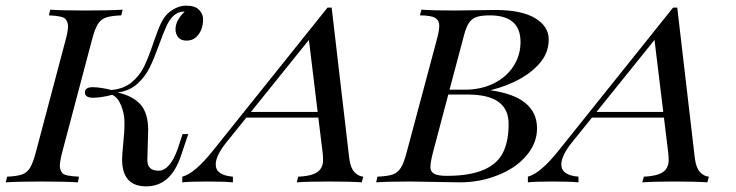

<svg xmlns="http://www.w3.org/2000/svg" viewBox="-51 -642 2593 676"><path d="M227.1 -20 223.1 0Q176.3 -2.9 94.2 -2.9Q12.2 -2.9 -30.8 0L-25.9 -20Q9.3 -21.5 26.9 -27.8Q44.4 -34.2 54.9 -51.5Q65.4 -68.8 75.2 -106L180.2 -502Q188.5 -533.7 188.5 -549.3Q188.5 -564.9 179.2 -575.4Q169.9 -585.9 121.1 -587.9L126 -607.9Q166 -605 249.5 -605Q333 -605 380.9 -607.9L376 -587.9Q339.4 -586.4 321.5 -580.1Q303.7 -573.7 293.2 -556.6Q282.7 -539.6 272.9 -502L168 -106Q159.7 -73.7 159.7 -58.3Q159.7 -43 168.5 -32.5Q177.2 -22 227.1 -20ZM378.9 -81.1Q378.9 -87.4 379.9 -102.1L386.2 -175.8Q387.2 -184.1 387.2 -212.4Q387.2 -240.7 375.7 -269.8Q364.3 -298.8 344.2 -308.1Q304.7 -297.9 276.4 -297.9Q248 -297.9 248 -316.4Q248 -335 274.9 -335Q301.8 -335 341.3 -325.2Q385.3 -329.1 413.3 -352.8Q441.4 -376.5 456.5 -408Q471.7 -439.5 487.5 -486.6Q503.4 -533.7 515.1 -558.8Q526.9 -584 544.9 -599.1Q574.2 -622.1 605 -622.1Q635.7 -622.1 649.9 -607.4Q664.1 -592.8 664.1 -574Q664.1 -555.2 658 -538.8Q651.9 -522.5 638.9 -510.7Q626 -499 606 -499Q585.9 -499 576.4 -510.7Q566.9 -522.5 566.9 -539.1Q566.9 -569.8 599.1 -601.1H596.2Q558.6 -601.1 535.2 -550.3Q524.4 -527.3 508.3 -482.4Q492.2 -437.5 476.3 -404.8Q460.4 -372.1 432.6 -346.9Q404.8 -321.8 362.8 -316.4Q416 -304.7 443.4 -274.4Q470.7 -244.1 470.7 -183.6Q470.7 -172.4 470.2 -166L467.8 -80.1Q466.8 -41 507.1 -41Q547.4 -41 575.2 -119.1L591.8 -169.9H611.8L585.9 -92.8Q549.8 14.2 463.9 14.2Q378.9 14.2 378.9 -81.1Z M1036.6 -501.5 832.5 -248H1067.4ZM993.7 0 999 -20Q1059.6 -22.5 1076.7 -45.9Q1086.4 -59.6 1086.4 -76.2Q1086.4 -92.8 1085 -104L1069.8 -228H816.4L748 -143.1Q708.5 -94.7 708.5 -63Q708.5 -24.9 769 -20V0Q739.3 -2.9 677.7 -2.9Q616.2 -2.9 590.8 0V-20Q634.8 -31.2 699.7 -112.8L1102.1 -615.2H1116.7L1178.7 -84Q1183.1 -50.8 1196.8 -36.1Q1210.4 -21.5 1228 -20L1222.7 0Q1182.6 -2.9 1107.9 -2.9Q1033.2 -2.9 993.7 0Z M1739.7 -206.1Q1739.7 -309.1 1596.7 -309.1H1527.3L1473.6 -106Q1464.4 -70.3 1464.4 -54.2Q1463.9 -38.1 1477.5 -30.3Q1491.2 -22.5 1524.9 -22.9Q1682.6 -23.4 1721.7 -108.4Q1740.2 -148.4 1739.7 -206.1ZM1584.5 -326.2Q1643.1 -326.2 1688 -348.6Q1732.9 -371.1 1757.3 -409.7Q1781.7 -447.8 1781.7 -494.1Q1781.7 -587.9 1673.8 -587.9Q1643.1 -587.9 1626.5 -582Q1609.9 -576.2 1600.1 -561.5Q1590.3 -546.9 1582.5 -517.1L1531.7 -326.2ZM1675.8 -324.2Q1839.8 -301.3 1839.8 -189.9Q1839.8 -137.7 1802.2 -93.8Q1764.6 -49.8 1702.1 -25.4Q1639.6 0 1567.9 0L1395.5 -2.9Q1315.9 -2.9 1273.4 0L1277.8 -20Q1314.5 -21.5 1332 -27.8Q1349.6 -34.2 1360.4 -51.3Q1371.1 -68.4 1380.9 -106L1486.8 -502Q1495.6 -533.2 1495.6 -551.8Q1495.6 -570.3 1480.5 -579.1Q1465.3 -587.9 1427.7 -587.9L1432.6 -607.9Q1473.1 -605 1551.8 -605L1692.9 -606.9Q1785.2 -606.9 1833 -578.1Q1880.9 -549.3 1880.9 -503.4Q1880.9 -458 1852.1 -422.9Q1796.9 -355.5 1675.8 -324.2Z M2253.4 -501.5 2049.3 -248H2284.2ZM2210.4 0 2215.8 -20Q2276.4 -22.5 2293.5 -45.9Q2303.2 -59.6 2303.2 -76.2Q2303.2 -92.8 2301.8 -104L2286.6 -228H2033.2L1964.8 -143.1Q1925.3 -94.7 1925.3 -63Q1925.3 -24.9 1985.8 -20V0Q1956.1 -2.9 1894.5 -2.9Q1833 -2.9 1807.6 0V-20Q1851.6 -31.2 1916.5 -112.8L2318.8 -615.2H2333.5L2395.5 -84Q2399.9 -50.8 2413.6 -36.1Q2427.2 -21.5 2444.8 -20L2439.5 0Q2399.4 -2.9 2324.7 -2.9Q2250 -2.9 2210.4 0Z"/></svg>

Font: PlayfairDisplaySC-Italic
Style: Italic
Weight: 400
Italic angle: -14°
Designer: Claus Eggers Sørensen
Foundry: Claus Eggers Sørensen
Version: Version 1.004;PS 001.004;hotconv 1.0.70;makeotf.lib2.5.58329